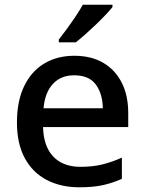

<svg xmlns="http://www.w3.org/2000/svg" viewBox="-20 -786 613 816"><path d="M296 -549Q367 -549 418 -519.5Q469 -490 497 -435.5Q525 -381 525 -305V-246H163Q165 -164 206.5 -120.5Q248 -77 322 -77Q374 -77 414.5 -87Q455 -97 498 -116V-26Q458 -8 416.5 1Q375 10 317 10Q239 10 179 -21Q119 -52 85.5 -113.5Q52 -175 52 -266Q52 -356 82.5 -419.5Q113 -483 168 -516Q223 -549 296 -549ZM295 -466Q239 -466 205 -429.5Q171 -393 165 -326H417Q416 -388 387 -427Q358 -466 295 -466ZM458 -756Q447 -742 428 -722Q409 -702 386.5 -680.5Q364 -659 342 -639.5Q320 -620 302 -606H230V-618Q245 -637 264 -663Q283 -689 301.5 -716.5Q320 -744 332 -766H458Z"/></svg>

Font: Noto Sans NKo Unjoined Medium
Style: Regular
Weight: 500
Designer: Monotype Design Team
Foundry: Monotype Imaging Inc.
Version: Version 2.004